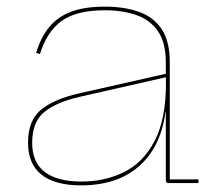

<svg xmlns="http://www.w3.org/2000/svg" viewBox="-20 -552 651 579"><path d="M488.5 0Q484 0 482 -2.2Q480 -4.5 480 -9V-236.5L481 -245L480.5 -302L480 -324.5V-364.5Q480 -423 456.8 -457.2Q433.5 -491.5 392.2 -506.2Q351 -521 296 -521Q210 -521 165.5 -488.5Q121 -456 100.5 -389L89 -392.5Q103 -439.5 128.5 -470.5Q154 -501.5 194.8 -516.8Q235.5 -532 296 -532Q355 -532 399.2 -516.2Q443.5 -500.5 467.8 -463.8Q492 -427 492 -364.5V-11H578.5V0ZM224.5 7Q146 7 105.2 -25.2Q64.5 -57.5 64.5 -121.5Q64.5 -189 104.2 -221.5Q144 -254 221 -271L484.5 -330.5V-320L222.5 -260.5Q151 -244.5 114 -214.5Q77 -184.5 77 -121.5Q77 -62.5 114.8 -33.5Q152.5 -4.5 226 -4.5Q295.5 -4.5 353.5 -32.8Q411.5 -61 446 -126.5Q480.5 -192 480.5 -302L484.5 -214.5H479Q465 -108.5 399.2 -50.8Q333.5 7 224.5 7Z"/></svg>

Font: Hepta Slab ExtraLight Thin
Style: Regular
Weight: 250
Version: Version 1.102